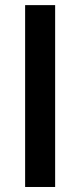

<svg xmlns="http://www.w3.org/2000/svg" viewBox="-20 -745 320 765"><path d="M80.1 0V-724.6H199.7V0Z"/></svg>

Font: Liberation Sans
Style: Bold
Weight: 700
Designer: Steve Matteson
Foundry: Ascender Corporation
Version: Version 2.1.5